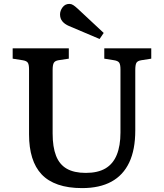

<svg xmlns="http://www.w3.org/2000/svg" viewBox="-20 -951 839 985"><path d="M401 14Q330 14 278 -4Q226 -22 193.5 -56.5Q161 -91 145 -142.5Q129 -194 129 -261V-595Q129 -620 122.5 -629.5Q116 -639 96 -642L45 -650V-703H333V-650L280 -642Q262 -639 256 -628.5Q250 -618 250 -592V-266Q250 -197 267.5 -152Q285 -107 322.5 -85.5Q360 -64 420 -64Q482 -64 521 -87Q560 -110 579 -156.5Q598 -203 598 -271V-595Q598 -620 591.5 -629.5Q585 -639 565 -642L515 -650V-703H756V-650L705 -642Q686 -639 680 -629Q674 -619 674 -591V-282Q674 -183 643 -117.5Q612 -52 551.5 -19Q491 14 401 14ZM491 -751 333 -818Q312 -827 300 -841.5Q288 -856 288 -877Q288 -896 301 -913.5Q314 -931 336 -931Q346 -931 355.5 -925Q365 -919 378 -907L512 -782Z"/></svg>

Font: Literata 18pt Medium
Style: Regular
Weight: 500
Designer: Latin by Veronika Burian and Jose Scaglione. Greek by Irene Vlachou. Cyrillic by Vera Evstafieva.
Foundry: TypeTogether
Version: Version 3.103;gftools[0.9.29]